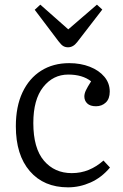

<svg xmlns="http://www.w3.org/2000/svg" viewBox="-20 -790 527 824"><path d="M272 14Q168 14 108 -55.5Q48 -125 48 -248Q48 -333 76.5 -393.5Q105 -454 156.5 -486.5Q208 -519 277 -519Q326 -519 365.5 -503.5Q405 -488 428 -460.5Q451 -433 451 -397Q451 -366 434 -350Q417 -334 392 -334Q367 -334 354.5 -346Q342 -358 342 -376Q342 -388 348.5 -402Q355 -416 371 -441Q334 -470 273 -470Q208 -470 165.5 -416.5Q123 -363 123 -262Q123 -154 168.5 -100.5Q214 -47 288 -47Q327 -47 361 -61Q395 -75 424 -101L452 -71Q416 -28 369 -7Q322 14 272 14ZM272 -587Q261 -587 252 -592Q243 -597 231 -613L129 -748L153 -770L273 -664L396 -770L419 -749L311 -609Q294 -587 272 -587Z"/></svg>

Font: Literata 12pt Light
Style: Regular
Weight: 300
Designer: Latin by Veronika Burian and Jose Scaglione. Greek by Irene Vlachou. Cyrillic by Vera Evstafieva.
Foundry: TypeTogether
Version: Version 3.002